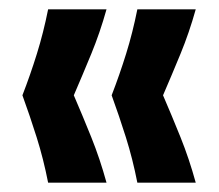

<svg xmlns="http://www.w3.org/2000/svg" viewBox="-20 -473 469 411"><path d="M83 -82Q73 -133 58.5 -179Q44 -225 28 -269Q45 -313 59 -358Q73 -403 83 -453H208Q194 -403 175.5 -358Q157 -313 138 -269Q157 -225 175.5 -179Q194 -133 208 -82ZM274 -82Q264 -133 249.5 -179Q235 -225 219 -269Q236 -313 250 -358Q264 -403 274 -453H399Q385 -403 366.5 -358Q348 -313 329 -269Q348 -225 366.5 -179Q385 -133 399 -82Z"/></svg>

Font: Bricolage Grotesque 60pt SemiBold
Style: Regular
Weight: 600
Version: Version 1.001;gftools[0.9.33.dev8+g029e19f]